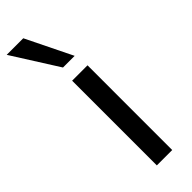

<svg xmlns="http://www.w3.org/2000/svg" viewBox="-299 -787 803 803"><g transform="rotate(-45 102.0 -385.5)"><path d="M77 0V-501H168V0ZM89 -567 -40 -771H58L158 -567Z"/></g></svg>

Font: Nunitoga
Style: Medium
Weight: 500
Designer: Vernon Adams
Foundry: Vernon Adams
Version: Version 1.0